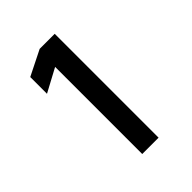

<svg xmlns="http://www.w3.org/2000/svg" viewBox="-130 -765 515 515"><g transform="rotate(-45 127.5 -507.0)"><path d="M39.1 -668 110.4 -703.6H167.5V-309.6H105.5V-640.1L39.1 -604.5Z"/></g></svg>

Font: Metrophobic
Style: Regular
Weight: 400
Designer: Vernon Adams
Foundry: Vernon Adams
Version: Version 3.200; ttfautohint (v1.8.4.7-5d5b);gftools[0.9.23]